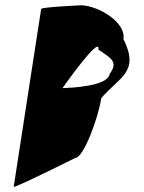

<svg xmlns="http://www.w3.org/2000/svg" viewBox="-20 -722 545 728"><path d="M32 -14C31 -6 265 -123 265 -123C297 -123 353 -276 364 -350C432 -430 511 -448 448 -574C458 -638 354 -699 290 -702C284 -702 137 -695 136 -688ZM217 -388C217 -388 362 -594 353 -534C400 -502 430 -488 396 -442C389 -394 247 -389 217 -388Z"/></svg>

Font: Ampere
Style: SuCndIta
Weight: 400
Version: Version 1